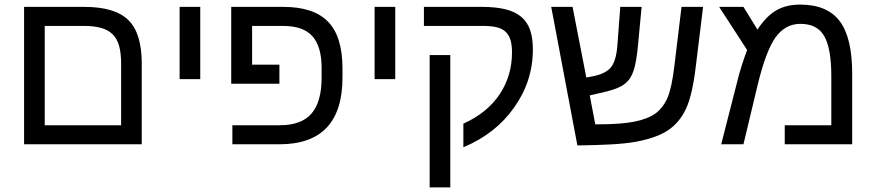

<svg xmlns="http://www.w3.org/2000/svg" viewBox="-20 -629 3805 837"><path d="M598 0H85V-599H347Q482 -599 540 -541Q598 -484 598 -351ZM175 -516V-83H508V-352Q508 -397 499.5 -428Q491 -459 472 -478.5Q453 -498 422 -507Q391 -516 346 -516Z M763 -599H853V-284H763Z M1382 -333Q1382 -426 1342 -471Q1302 -516 1214 -516H1079V-347H1198V-264H988V-599H1215Q1347 -599 1410 -534.5Q1473 -470 1473 -331V-291Q1473 0 1198 0H993V-83H1200Q1294 -83 1338 -134Q1382 -185 1382 -290Z M1613 -599H1703V-284H1613Z M1943 -389V188H1853V-389ZM1828 -599H2081Q2141 -599 2183.5 -588.5Q2226 -578 2252.5 -555.5Q2279 -533 2291 -498Q2303 -463 2303 -413Q2303 -275 2221 -160Q2141 -46 2000 13V-90Q2103 -136 2157.5 -217Q2212 -298 2212 -401Q2212 -434 2205 -456Q2198 -478 2183 -491.5Q2168 -505 2144 -510.5Q2120 -516 2085 -516H1828Z M2684 -599H2777L2762 -439Q2755 -359 2742 -321Q2736 -303 2727.5 -289.5Q2719 -276 2705.5 -265Q2692 -254 2672 -245.5Q2652 -237 2624 -230L2551 -213L2575 -87H2587Q2686 -87 2744.5 -98.5Q2803 -110 2837 -134Q2870 -158 2890 -203Q2909 -248 2920 -343L2951 -599H3045L3014 -346Q2999 -216 2971 -156Q2943 -95 2892 -61Q2843 -28 2752 -11Q2707 -3 2644 0.5Q2581 4 2497 5L2383 -599H2476L2536 -291L2572 -298Q2625 -310 2646 -339Q2668 -370 2672 -440Z M3468 -609Q3586 -609 3640.5 -537Q3695 -465 3695 -308V0H3401V-83H3604V-297Q3604 -417 3573.5 -471Q3543 -525 3469 -525Q3403 -525 3360 -465Q3318 -405 3282 -255L3221 0H3124L3191 -262Q3202 -308 3214 -345Q3226 -382 3237 -411L3115 -599H3221L3282 -500Q3320 -558 3363.5 -583.5Q3407 -609 3468 -609Z"/></svg>

Font: Libra Sans
Style: Regular
Weight: 400
Foundry: Context Ltd
Version: Version 1.000; ttfautohint (v1.3)